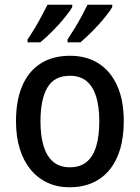

<svg xmlns="http://www.w3.org/2000/svg" viewBox="-20 -786 594 816"><path d="M506 -271Q506 -205 491 -153.5Q476 -102 446.5 -65.5Q417 -29 374 -9.5Q331 10 275 10Q224 10 182 -9.5Q140 -29 110 -65.5Q80 -102 64 -153.5Q48 -205 48 -271Q48 -359 74.5 -421Q101 -483 152.5 -516Q204 -549 278 -549Q347 -549 398 -517Q449 -485 477.5 -423Q506 -361 506 -271ZM152 -270Q152 -208 165.5 -164.5Q179 -121 206.5 -98Q234 -75 277 -75Q321 -75 348.5 -98Q376 -121 389 -164.5Q402 -208 402 -270Q402 -333 388.5 -376Q375 -419 347.5 -441.5Q320 -464 277 -464Q211 -464 181.5 -414Q152 -364 152 -270ZM457 -756Q449 -742 433.5 -722Q418 -702 398 -680Q378 -658 358 -639Q338 -620 322 -606H267V-618Q281 -639 297.5 -666Q314 -693 328.5 -720Q343 -747 352 -766H457ZM287 -756Q279 -742 263.5 -722Q248 -702 228.5 -680.5Q209 -659 189 -640Q169 -621 151 -606H97V-618Q112 -640 128 -666.5Q144 -693 158 -720Q172 -747 182 -766H287Z"/></svg>

Font: Noto Sans Hebrew SemiCondensed Medium
Style: Regular
Weight: 500
Width: 4
Designer: Monotype Design Team
Foundry: Monotype Imaging Inc.
Version: Version 2.003